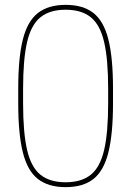

<svg xmlns="http://www.w3.org/2000/svg" viewBox="-20 -760 540 790"><path d="M250 10Q179 10 136 -23.5Q93 -57 74 -133Q55 -209 55 -335V-395Q55 -522 74 -597.5Q93 -673 136 -706.5Q179 -740 250 -740Q322 -740 364.5 -706.5Q407 -673 426 -597.5Q445 -522 445 -395V-335Q445 -209 426 -133Q407 -57 364.5 -23.5Q322 10 250 10ZM250 -10Q315 -10 353.5 -41Q392 -72 408.5 -143Q425 -214 425 -335V-395Q425 -516 408.5 -587Q392 -658 353.5 -689Q315 -720 250 -720Q185 -720 146.5 -689Q108 -658 91.5 -587Q75 -516 75 -395V-335Q75 -214 91.5 -143Q108 -72 146.5 -41Q185 -10 250 -10Z"/></svg>

Font: M PLUS 1 Code Thin
Style: Regular
Weight: 250
Designer: Coji Morishita
Foundry: UNDERFOREST DESIGN
Version: Version 1.002